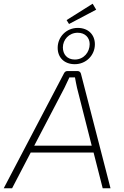

<svg xmlns="http://www.w3.org/2000/svg" viewBox="-44 -1012 668 1032"><path d="M473 -960 454 -992 314 -904 327 -883ZM358 -667C419 -667 466 -715 466 -774C466 -825 431 -862 374 -862C313 -862 266 -814 266 -755C266 -703 301 -667 358 -667ZM374 -836C414 -836 438 -809 438 -775C438 -732 407 -692 358 -692C316 -692 294 -721 294 -757C294 -798 326 -836 374 -836ZM508 0H550L391 -616C389 -624 382 -630 374 -630H318C310 -630 304 -626 300 -618L-24 0H21L121 -192H459ZM140 -229 302 -539 329 -596H359C363 -577 365 -560 370 -540L449 -229Z"/></svg>

Font: Exo 2 Extra Light
Style: Italic
Weight: 250
Italic angle: -8°
Designer: Natanael Gama
Version: Version 1.001;PS 001.001;hotconv 1.0.88;makeotf.lib2.5.64775